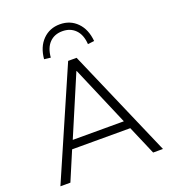

<svg xmlns="http://www.w3.org/2000/svg" viewBox="-163 -1054 1049 1175"><g transform="rotate(-20 361.0 -466.5)"><path d="M27 0 334 -705H389L695 0H631L544 -203L577 -188H144L178 -203L92 0ZM360 -629 190 -229 167 -241H554L533 -229L362 -629ZM241 -760 199 -765Q206 -843 250.5 -888Q295 -933 362 -933Q429 -933 473.5 -888Q518 -843 525 -765L483 -760Q479 -822 446.5 -855Q414 -888 362 -888Q310 -888 278 -855Q246 -822 241 -760Z"/></g></svg>

Font: Nunito Sans 12pt Light
Style: Regular
Weight: 300
Designer: Vernon Adams
Foundry: Vernon Adams
Version: Version 3.101;gftools[0.9.27]